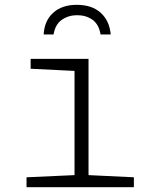

<svg xmlns="http://www.w3.org/2000/svg" viewBox="-20 -776 640 796"><path d="M90 0V-41L289 -50V-482L107 -491V-532H347V-50L535 -41V0ZM298 -756Q361 -756 397.5 -723Q434 -690 439 -633H397Q390 -675 363.5 -694Q337 -713 300 -713Q264 -713 236.5 -694Q209 -675 202 -633H161Q164 -690 200.5 -723Q237 -756 298 -756Z"/></svg>

Font: Noto Sans Mono Light
Style: Regular
Weight: 300
Designer: Monotype Design Team
Foundry: Monotype Imaging Inc.
Version: Version 2.014; ttfautohint (v1.8.4.7-5d5b)